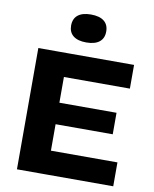

<svg xmlns="http://www.w3.org/2000/svg" viewBox="-95 -957 823 1029"><g transform="rotate(10 316.0 -443.0)"><path d="M69 0V-660H231V0ZM186 0V-130H593V0ZM186 -274V-391H542V-274ZM186 -531V-660H590V-531ZM316 -734Q270 -734 245.5 -753.5Q221 -773 221 -809Q221 -847 245.5 -866.5Q270 -886 316 -886Q363 -886 387.5 -866.5Q412 -847 412 -810Q412 -773 387.5 -753.5Q363 -734 316 -734Z"/></g></svg>

Font: Bricolage Grotesque ExtraBold
Style: Regular
Weight: 800
Designer: Mathieu Triay
Foundry: Atelier Triay
Version: Version 1.001;gftools[0.9.33.dev8+g029e19f]